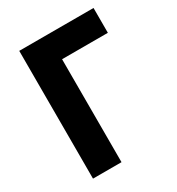

<svg xmlns="http://www.w3.org/2000/svg" viewBox="-169 -806 839 911"><g transform="rotate(-30 250.5 -350.0)"><path d="M73.6 0H229.8V-564H480.6V-700H73.6Z"/></g></svg>

Font: Fixel Variable
Style: Regular
Weight: 100
Width: 3
Designer: AlfaBravo + MacPaw
Foundry: Kyrylo Tkachov, Marchela Mozhyna, Serhii Makarenko, Maria Weinstein, Zakhar Kryvoshyya
Version: Version 1.211